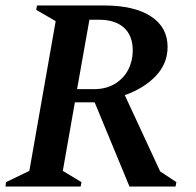

<svg xmlns="http://www.w3.org/2000/svg" viewBox="-27 -680 714 700"><path d="M-7 0 -5 -16 80 -57 176 -603 105 -644 108 -660H353Q462 -660 523 -620.5Q584 -581 584 -509Q584 -448 541 -403Q498 -358 428 -333L557 -55L616 -16L613 0H445L318 -307H246L202 -57L270 -16L267 0ZM334 -608H299L254 -355H316Q360 -355 392 -374.5Q424 -394 440.5 -426Q457 -458 457 -496Q457 -550 425 -579Q393 -608 334 -608Z"/></svg>

Font: Spectral SemiBold
Style: Italic
Weight: 600
Italic angle: -10°
Designer: Jean-Baptiste Levee
Foundry: Production Type
Version: Version 2.001